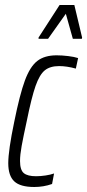

<svg xmlns="http://www.w3.org/2000/svg" viewBox="-20 -739 348 767"><path d="M13 -87Q13 -138 37 -253Q59 -362 79.5 -417.5Q100 -473 129 -495.5Q158 -518 206 -518Q228 -518 252.5 -515Q277 -512 292 -507L283 -465Q247 -475 216 -475Q180 -475 159 -458Q138 -441 122 -395.5Q106 -350 87 -256Q73 -192 66.5 -156Q60 -120 60 -96Q60 -60 75 -47.5Q90 -35 124 -35Q142 -35 162 -38Q182 -41 196 -46L188 -4Q154 8 117 8Q61 8 37 -14.5Q13 -37 13 -87ZM134 -584V-589L218 -719H277L308 -589L307 -584H271L243 -684L172 -584Z"/></svg>

Font: Saira Ultra Condensed Light
Style: Italic
Weight: 300
Width: 1
Italic angle: -12°
Designer: Hector Gatti with collaboration of the Omnibus-Type team
Foundry: Omnibus-Type
Version: Version 1.001; ttfautohint (v1.8)